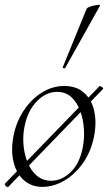

<svg xmlns="http://www.w3.org/2000/svg" viewBox="-21 -751 449 786"><path d="M13 14Q10 17 3 10.5Q-4 4 0 0L386 -398Q388 -400 396 -395Q404 -390 400 -386ZM153 14Q107 14 76.5 -13.5Q46 -41 34.5 -88Q23 -135 34 -193Q45 -251 75.5 -297.5Q106 -344 149.5 -371.5Q193 -399 242 -399Q293 -399 324 -370.5Q355 -342 365 -295Q375 -248 364 -193Q352 -131 319 -84Q286 -37 242 -11.5Q198 14 153 14ZM188 -11Q232 -11 269 -47Q306 -83 318 -149Q325 -184 322.5 -223Q320 -262 307.5 -296.5Q295 -331 271.5 -353Q248 -375 213 -375Q168 -375 130.5 -337Q93 -299 80 -236Q72 -199 75 -160Q78 -121 91.5 -87Q105 -53 129.5 -32Q154 -11 188 -11ZM246 -473Q245 -470 239.5 -472Q234 -474 236 -476L334 -716Q336 -719 344.5 -722.5Q353 -726 364 -728.5Q375 -731 382.5 -731Q390 -731 388 -727Z"/></svg>

Font: Cormorant Light Light
Style: Italic
Weight: 300
Italic angle: -10°
Version: Version 4.000